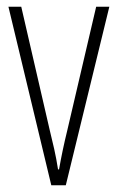

<svg xmlns="http://www.w3.org/2000/svg" viewBox="-20 -600 349 569"><path d="M132 -51 5 -580H43L127 -216Q134 -188 140.5 -159Q147 -130 152 -98H155Q165 -155 179 -212L265 -580H304L175 -51Z"/></svg>

Font: Noto Sans Tamil UI ExtraCondensed ExtraLight
Style: Regular
Weight: 200
Width: 2
Designer: Jelle Bosma - Monotype Design Team
Foundry: Monotype Imaging Inc.
Version: Version 2.004; ttfautohint (v1.8.4.7-5d5b)